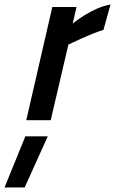

<svg xmlns="http://www.w3.org/2000/svg" viewBox="-56 -531 508 848"><path d="M155 71 53 297H-36L56 71ZM168 0 246 -334C246 -334 346 -383 401 -399L432 -511C351 -498 265 -427 265 -427L282 -500H175L60 0Z"/></svg>

Font: RazerF5 SemiBold
Style: Italic
Weight: 600
Foundry: Razer Inc.
Version: Version 2